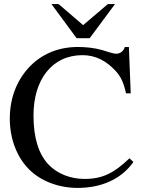

<svg xmlns="http://www.w3.org/2000/svg" viewBox="-20 -906 707 940"><path d="M614 -131C539 -60 484 -30 394 -30C325 -30 260 -55 216 -102C169 -153 144 -231 144 -341C144 -514 233 -636 384 -636C449 -636 501 -607 545 -560C570 -533 585 -504 597 -449H620L611 -676H591C585 -655 568 -643 549 -643C532 -643 501 -655 480 -661C440 -672 400 -676 361 -676C268 -676 182 -643 118 -572C61 -508 28 -425 28 -325C28 -226 63 -135 124 -75C182 -18 269 14 360 14C478 14 575 -30 633 -113ZM543 -886H508L387 -783L267 -886H232L355 -719H419Z"/></svg>

Font: XITS
Style: Regular
Weight: 400
Designer: MicroPress Inc., with final additions and corrections provided by Coen Hoffman, Elsevier (retired)
Version: Version 1.302